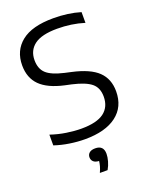

<svg xmlns="http://www.w3.org/2000/svg" viewBox="-176 -842 920 1168"><g transform="rotate(-20 283.5 -258.0)"><path d="M249.5 9Q201 9 150.2 1.2Q99.5 -6.5 53.5 -22V-91.5Q103.5 -74.5 155 -66.8Q206.5 -59 250.5 -59Q349.5 -59 396.5 -94.2Q443.5 -129.5 443.5 -196.5Q443.5 -253.5 407.5 -283.2Q371.5 -313 286 -332.5L244 -341.5Q140 -364.5 91 -413.5Q42 -462.5 42 -543.5Q42 -639 110.8 -694Q179.5 -749 317 -749Q413.5 -749 492.5 -725V-655.5Q410 -681 318 -681Q217.5 -681 170.5 -646Q123.5 -611 123.5 -547.5Q123.5 -492 155.8 -461.8Q188 -431.5 268.5 -413L311 -403.5Q424.5 -378.5 475 -329.8Q525.5 -281 525.5 -201Q525.5 -100.5 453.2 -45.8Q381 9 249.5 9ZM262.5 232.5Q272 211.5 276.8 194.5Q281.5 177.5 283 162.5Q259.5 161.5 247.5 150.5Q235.5 139.5 235.5 122Q235.5 104 248.5 93Q261.5 82 286.5 82Q340.5 82 340.5 136.5Q340.5 157.5 333.2 183.5Q326 209.5 312.5 232.5Z"/></g></svg>

Font: Encode Sans Semi Expanded
Style: Regular
Weight: 400
Width: 6
Designer: Multiple Designers
Foundry: Impallari Type
Version: Version 3.000; ttfautohint (v1.8.3) -l 8 -r 50 -G 200 -x 14 